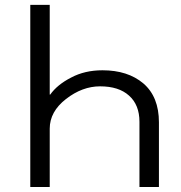

<svg xmlns="http://www.w3.org/2000/svg" viewBox="-20 -751 727 771"><path d="M101.6 0Q101.6 -182.6 101.6 -731.4Q121.1 -731.4 179.7 -731.4Q179.7 -641.6 179.7 -371.1Q179.7 -371.1 181.6 -371.1Q210 -411.1 265.6 -439.5Q320.3 -468.8 391.6 -468.8Q493.2 -468.8 555.7 -416Q618.2 -362.3 618.2 -259.8Q618.2 -172.9 618.2 0Q598.6 0 540 0Q540 -65.4 540 -261.7Q540 -330.1 498 -367.2Q457 -404.3 381.8 -404.3Q310.5 -404.3 245.1 -353.5Q179.7 -302.7 179.7 -234.4Q179.7 -156.2 179.7 0Q160.2 0 101.6 0Z"/></svg>

Font: Gothic A1
Style: Regular
Weight: 400
Designer: HanYang I&C Co.,Ltd.
Version: Version 2.50